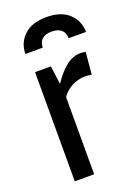

<svg xmlns="http://www.w3.org/2000/svg" viewBox="-134 -751 586 810"><g transform="rotate(-20 158.5 -346.0)"><path d="M57 -490H128L139 -408Q172 -456 201.5 -478Q231 -500 264 -500Q277 -500 287 -497L278 -398Q265 -401 248 -401Q215 -401 186 -384.5Q157 -368 144 -346V0H57ZM317 -576H239Q239 -600 224.5 -613.5Q210 -627 181 -627Q152 -627 137.5 -613.5Q123 -600 123 -576H45Q45 -625 80 -658.5Q115 -692 181 -692Q247 -692 282 -658.5Q317 -625 317 -576Z"/></g></svg>

Font: Cabin Condensed
Style: Regular
Weight: 400
Width: 3
Designer: Pablo Impallari
Foundry: Pablo Impallari. http://www.impallari.com Igino Marini. http://www.ikern.com
Version: Version 2.200